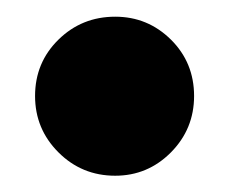

<svg xmlns="http://www.w3.org/2000/svg" viewBox="-20 -456 276 230"><path d="M118 -245.5Q78 -245.5 50 -273.5Q22 -301.5 22 -341Q22 -381 50 -408.5Q78 -436 118 -436Q157 -436 184.8 -408.5Q212.5 -381 212.5 -341Q212.5 -301.5 184.8 -273.5Q157 -245.5 118 -245.5Z"/></svg>

Font: Anybody ExtraBold
Style: Regular
Weight: 800
Designer: Tyler Finck
Foundry: Etcetera Type Company
Version: Version 1.010; ttfautohint (v1.8.3) -l 8 -r 50 -G 200 -x 14 